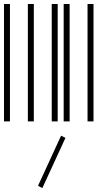

<svg xmlns="http://www.w3.org/2000/svg" viewBox="-20 -610 520 965"><path d="M0 0V-590H30V0ZM120 0V-590H150V0ZM240 0V-590H270V0ZM300 0V-590H330V0ZM420 0V-590H450V0ZM171 324 287 72 309 83 193 335Z"/></svg>

Font: Libre Barcode 39 Text
Style: Regular
Weight: 400
Version: Version 1.005; ttfautohint (v1.8.3)